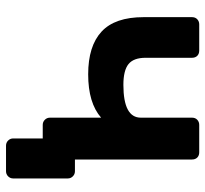

<svg xmlns="http://www.w3.org/2000/svg" viewBox="-42 -518 682 638"><g transform="rotate(90 299.0 -199.0)"><path d="M549 -107Q559 -107 566 -100Q573 -93 573 -83V98Q573 108 566 115Q559 122 549 122H464Q454 122 447 115Q440 108 440 98V0H395Q385 0 378 -7Q371 -14 371 -24V-194Q322 -151 227 -151Q133 -151 85 -195.5Q37 -240 37 -335V-496Q37 -507 44 -513.5Q51 -520 61 -520H148Q159 -520 165.5 -513.5Q172 -507 172 -496V-342Q172 -302 193 -285Q214 -268 262 -268Q371 -268 371 -326V-496Q371 -507 378 -513.5Q385 -520 395 -520H486Q497 -520 503.5 -513.5Q510 -507 510 -496V-107Z"/></g></svg>

Font: Rubik AZ
Style: Regular
Weight: 500
Designer: Hubert and Fischer
Foundry: Hubert & Fischer
Version: Version 2.000